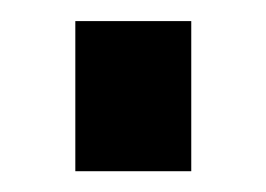

<svg xmlns="http://www.w3.org/2000/svg" viewBox="-20 -429 252 182"><path d="M51.4 -266.7V-409H161.3V-266.7Z"/></svg>

Font: Archivo SemiBold ExtraCondensed
Style: Regular
Weight: 600
Width: 2
Version: Version 2.001